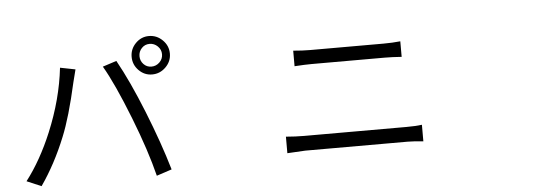

<svg xmlns="http://www.w3.org/2000/svg" viewBox="-52 -961 3103 1118"><g transform="rotate(-5 1500.0 -402.0)"><path d="M801.8 -744.1Q783.2 -724.6 783.2 -697.3Q783.2 -669.9 801.8 -650.4Q820.3 -630.9 847.7 -630.9Q875 -630.9 895 -650.4Q915 -669.9 915 -697.3Q915 -724.6 895 -744.1Q875 -763.7 847.7 -763.7Q820.3 -763.7 801.8 -744.1ZM847.7 -809.6Q893.6 -809.6 927.2 -776.4Q960.9 -743.2 960.9 -697.3Q960.9 -651.4 927.2 -618.2Q893.6 -585 847.7 -585Q802.7 -585 770 -618.2Q737.3 -651.4 737.3 -697.3Q737.3 -743.2 770 -776.4Q802.7 -809.6 847.7 -809.6ZM217.8 -300.8Q295.9 -488.3 316.4 -670.9L405.3 -653.3Q387.7 -585.9 386.7 -580.1Q341.8 -378.9 295.9 -267.6Q234.4 -115.2 149.4 6.8L64.5 -29.3Q152.3 -143.6 217.8 -300.8ZM710 -338.9Q627 -550.8 565.4 -655.3L646.5 -681.6Q715.8 -557.6 790.5 -371.1Q865.2 -184.6 912.1 -24.4L823.2 4.9Q786.1 -144.5 710 -338.9Z M1591.8 -59.6V-156.2Q1648.4 -151.4 1697.3 -151.4H2295.9Q2349.6 -151.4 2386.7 -156.2V-59.6Q2326.2 -65.4 2295.9 -65.4H1697.3Q1694.3 -65.4 1591.8 -59.6ZM1677.7 -560.5V-651.4Q1731.4 -646.5 1776.4 -646.5H2205.1Q2256.8 -646.5 2303.7 -651.4V-560.5Q2247.1 -564.5 2205.1 -564.5H1777.3Q1740.2 -564.5 1677.7 -560.5Z"/></g></svg>

Font: Bpmf Zihi Sans Regular
Style: Regular
Weight: 400
Foundry: But Ko
Version: Version 1.320